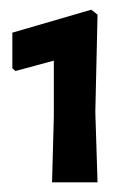

<svg xmlns="http://www.w3.org/2000/svg" viewBox="-20 -378 291 398"><path d="M177.6 -145.8 182.2 0H87.9L91.6 -136.4V-252.3L12.1 -230.8L5.6 -236.4V-310.3L169.2 -357.9L182.2 -347.7Z"/></svg>

Font: Gurajada
Style: Regular
Weight: 400
Designer: Purushoth Kumar Guthula
Foundry: SiliconAndhra, USA.
Version: Version 1.0.3; ttfautohint (v1.2.42-39fb)